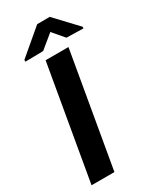

<svg xmlns="http://www.w3.org/2000/svg" viewBox="-226 -972 859 1040"><g transform="rotate(-30 203.5 -451.5)"><path d="M162.6 0H19.5L142.6 -710.9H285.6ZM406.7 -768.1V-757.8L301.3 -760.3L241.2 -830.6L155.8 -760.7L43.9 -758.8V-770L200.7 -902.8L279.3 -903.3Z"/></g></svg>

Font: RobotoInd
Style: Bold Italic
Weight: 700
Italic angle: -12°
Designer: Google
Version: Version 2.001150; 2014